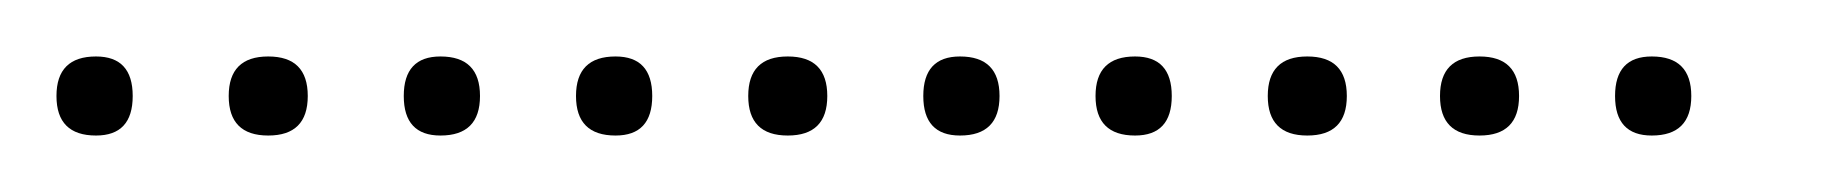

<svg xmlns="http://www.w3.org/2000/svg" viewBox="-20 -298 653 68"><path d="M14 -250Q0 -250 0 -264Q0 -278 14 -278Q27 -278 27 -264Q27 -250 14 -250ZM75 -250Q61 -250 61 -264Q61 -278 75 -278Q89 -278 89 -264Q89 -250 75 -250ZM136 -250Q123 -250 123 -264Q123 -278 136 -278Q150 -278 150 -264Q150 -250 136 -250ZM198 -250Q184 -250 184 -264Q184 -278 198 -278Q211 -278 211 -264Q211 -250 198 -250ZM259 -250Q245 -250 245 -264Q245 -278 259 -278Q273 -278 273 -264Q273 -250 259 -250ZM320 -250Q307 -250 307 -264Q307 -278 320 -278Q334 -278 334 -264Q334 -250 320 -250ZM382 -250Q368 -250 368 -264Q368 -278 382 -278Q395 -278 395 -264Q395 -250 382 -250ZM443 -250Q429 -250 429 -264Q429 -278 443 -278Q457 -278 457 -264Q457 -250 443 -250ZM504 -250Q490 -250 490 -264Q490 -278 504 -278Q518 -278 518 -264Q518 -250 504 -250ZM565 -250Q552 -250 552 -264Q552 -278 565 -278Q579 -278 579 -264Q579 -250 565 -250Z"/></svg>

Font: FRB American Cursive Just Xheight
Style: Italic
Weight: 400
Italic angle: -25°
Version: Version 2.0;Modular Font Editor K font №1